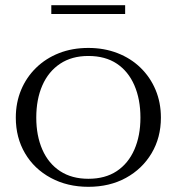

<svg xmlns="http://www.w3.org/2000/svg" viewBox="-20 -711 682 741"><path d="M601 -257Q601 -180 565 -119.5Q529 -59 466 -24.5Q403 10 321 10Q240 10 176 -24.5Q112 -59 76.5 -119.5Q41 -180 41 -257Q41 -315 61.5 -364Q82 -413 119.5 -449.5Q157 -486 208 -506Q259 -526 321 -526Q382 -526 433.5 -506Q485 -486 522.5 -449.5Q560 -413 580.5 -364Q601 -315 601 -257ZM120 -257Q120 -187 143.5 -133.5Q167 -80 212 -50.5Q257 -21 321 -21Q386 -21 430.5 -50.5Q475 -80 498.5 -133.5Q522 -187 522 -257Q522 -328 498.5 -382Q475 -436 430.5 -465.5Q386 -495 321 -495Q257 -495 212 -465Q167 -435 143.5 -381.5Q120 -328 120 -257ZM178 -691H463V-657H178Z"/></svg>

Font: Roboto Serif 120pt Expanded Light
Style: Regular
Weight: 300
Width: 7
Designer: Greg Gazdowicz
Foundry: Commercial Type
Version: Version 1.008